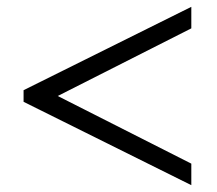

<svg xmlns="http://www.w3.org/2000/svg" viewBox="-20 -613 635 562"><path d="M49 -315V-349L540 -593V-530L149 -332L540 -134V-71Z"/></svg>

Font: Trirong Medium
Style: Regular
Weight: 500
Designer: Katatrad Team
Foundry: CadsonDemak
Version: Version 1.001